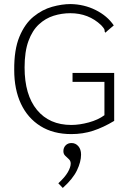

<svg xmlns="http://www.w3.org/2000/svg" viewBox="-20 -650 640 945"><path d="M331 10Q242 10 179 -29.5Q116 -69 83 -139.5Q50 -210 50 -305Q49 -405 75.5 -469Q102 -533 145 -568Q188 -603 236.5 -616.5Q285 -630 327 -630Q394 -629 451 -600.5Q508 -572 540 -525L506 -496L499 -489L495 -495Q496 -502 492.5 -508Q489 -514 478 -526Q416 -585 326 -585Q284 -585 244 -572.5Q204 -560 171.5 -530Q139 -500 120 -448Q101 -396 101 -318Q101 -183 162 -109Q223 -35 331 -35Q371 -35 417 -47.5Q463 -60 494 -83V-247H337V-291H542V-55Q489 -23 438.5 -6.5Q388 10 331 10ZM289 275 267 252Q299 223 313.5 198Q328 173 328 155Q328 142 319 133.5Q310 125 301 116.5Q292 108 292 94Q292 77 303 65.5Q314 54 332 54Q352 54 365.5 69.5Q379 85 379 111Q379 146 359 188Q339 230 289 275Z"/></svg>

Font: Inconsolata Expanded Light
Style: Regular
Weight: 300
Width: 7
Monospace: yes
Designer: Raph Levien, Cyreal, Brenton Simpson
Foundry: Raph Levien, Cyreal, Google
Version: Version 3.001; ttfautohint (v1.8.2.53-6de2)